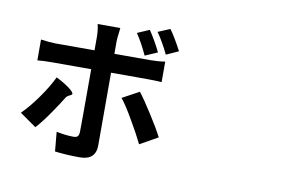

<svg xmlns="http://www.w3.org/2000/svg" viewBox="-85 -946 1669 1134"><g transform="rotate(10 750.0 -379.0)"><path d="M454.1 41Q375 41 304.7 32.2L293.9 -84Q352.5 -72.3 395.5 -72.3Q414.1 -72.3 421.4 -80.1Q428.7 -87.9 429.7 -106.4Q430.7 -141.6 430.7 -482.4V-483.4H197.3Q142.6 -483.4 108.4 -479.5V-604.5Q163.1 -596.7 197.3 -596.7H430.7V-671.9Q430.7 -717.8 421.9 -752.9H557.6Q557.6 -749 555.7 -733.4Q549.8 -688.5 549.8 -671.9V-596.7H763.7Q812.5 -596.7 853.5 -603.5V-480.5Q811.5 -483.4 764.6 -483.4H549.8V-265.6V-47.9Q549.8 41 454.1 41ZM165 -88.9 66.4 -158.2Q112.3 -203.1 161.1 -272Q210 -340.8 238.3 -400.4Q280.3 -379.9 314.5 -355.5Q351.6 -328.1 345.7 -318.4Q341.8 -311.5 332 -308.6Q315.4 -302.7 304.7 -282.2Q290 -257.8 256.8 -209Q205.1 -131.8 165 -88.9ZM786.1 -95.7Q757.8 -154.3 712.9 -230.5Q668.9 -307.6 636.7 -347.7L737.3 -402.3Q770.5 -359.4 819.3 -282.2Q865.2 -210.9 893.6 -156.2ZM727.5 -617.2Q694.3 -689.5 659.2 -741.2L731.4 -772.5Q747.1 -750 769.5 -710.9Q792 -670.9 801.8 -649.4ZM849.6 -644.5Q835.9 -674.8 816.4 -708Q798.8 -740.2 778.3 -768.6L850.6 -798.8Q884.8 -751 922.9 -677.7Z"/></g></svg>

Font: Bpmf GenSeki Gothic B
Style: B
Weight: 700
Foundry: But Ko
Version: Version 1.320